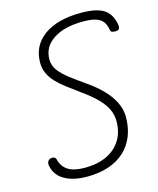

<svg xmlns="http://www.w3.org/2000/svg" viewBox="-134 -1025 925 1121"><g transform="rotate(-15 328.5 -464.0)"><path d="M253.5 2.5Q168 2.5 115 -28.8Q62 -60 52 -120.5Q50 -129.5 54.8 -140.8Q59.5 -152 73.5 -156Q85 -159 94.2 -155Q103.5 -151 106.5 -139Q116.5 -96 151.8 -73.5Q187 -51 253.5 -51Q329.5 -51 385 -77.2Q440.5 -103.5 470.8 -152Q501 -200.5 501 -267Q501 -303 485.8 -337Q470.5 -371 435.5 -407Q400.5 -443 342 -484.5Q303.5 -512.5 270 -537.8Q236.5 -563 211.5 -589Q186.5 -615 172.5 -644.8Q158.5 -674.5 158.5 -711Q158.5 -813.5 239.5 -872.2Q320.5 -931 463.5 -931Q554.5 -931 599.2 -903.8Q644 -876.5 656.5 -809Q658 -798.5 656.2 -788.8Q654.5 -779 642 -775.5Q630 -773 616.2 -775.8Q602.5 -778.5 601.5 -789.5Q597 -818 584.2 -838Q571.5 -858 543 -868.5Q514.5 -879 462 -879Q349 -879 282.2 -835Q215.5 -791 215.5 -715Q215.5 -679.5 237.2 -649.5Q259 -619.5 298.8 -589Q338.5 -558.5 392.5 -521Q444 -485 481.8 -445.5Q519.5 -406 540 -363.8Q560.5 -321.5 560.5 -276.5Q560.5 -211.5 539.5 -159.8Q518.5 -108 478.8 -71.8Q439 -35.5 382 -16.5Q325 2.5 253.5 2.5Z"/></g></svg>

Font: Edu AU VIC WA NT Pre
Style: Regular
Weight: 400
Designer: Tina and Corey Anderson, Eben Sorkin, Mirko Velimirovic
Foundry: Google for Education
Version: Version 1.001